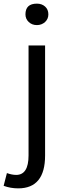

<svg xmlns="http://www.w3.org/2000/svg" viewBox="-64 -793 359 1056"><path d="M-44 229 -26 159Q2 169 25 169Q93 169 93 62V-543H184V62Q184 243 36 243Q-6 243 -44 229ZM94 -672Q76 -689 76 -714Q76 -773 139 -773Q166 -773 184 -757Q202 -741 202 -714Q202 -689 184 -672Q165 -655 139 -655Q112 -655 94 -672Z"/></svg>

Font: 思源黑体R
Style: Regular
Weight: 400
Designer: Ryoko NISHIZUKA  (kana & ideographs); Paul D. Hunt (Latin, Greek & Cyrillic); Wenlong ZHANG  (bopomofo); Sandoll Communi
Foundry: Adobe Systems Incorporated
Version: Version 1.00 June 24, 2014, initial release